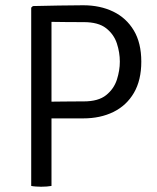

<svg xmlns="http://www.w3.org/2000/svg" viewBox="-20 -706 596 729"><path d="M516.5 -472Q516.5 -401.5 488.5 -353.5Q460.5 -305.5 410.8 -281Q361 -256.5 296 -256.5H143.5V-319.5Q162 -320 192 -320.2Q222 -320.5 251.8 -320.8Q281.5 -321 298 -321Q353.5 -321 383 -344.8Q412.5 -368.5 423.8 -403.5Q435 -438.5 435 -472Q435 -506.5 423.8 -541Q412.5 -575.5 383 -598.8Q353.5 -622 298 -622Q273.5 -622 238.2 -622.2Q203 -622.5 175.5 -623V0Q167.5 1.5 157.2 2.2Q147 3 136 3Q126.5 3 116.2 2.2Q106 1.5 98.5 0V-677L105 -683Q157 -684 202.8 -685Q248.5 -686 296 -686Q360 -686 409.8 -662Q459.5 -638 488 -590.5Q516.5 -543 516.5 -472Z"/></svg>

Font: Signika Light Light
Style: Regular
Weight: 300
Version: Version 2.001